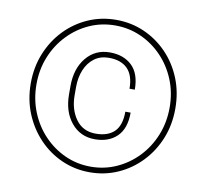

<svg xmlns="http://www.w3.org/2000/svg" viewBox="-80 -809 974 907"><g transform="rotate(10 406.5 -355.5)"><path d="M60.1 -356Q60.1 -433.6 87.2 -500Q114.3 -566.4 161.9 -616Q209.5 -665.5 272.2 -693.1Q335 -720.7 406.7 -720.7Q478.5 -720.7 541.3 -693.1Q604 -665.5 651.9 -616Q699.7 -566.4 726.6 -500Q753.4 -433.6 753.4 -356Q753.4 -278.3 726.6 -211.9Q699.7 -145.5 651.9 -95.5Q604 -45.4 541.3 -17.6Q478.5 10.3 406.7 10.3Q335 10.3 272.2 -17.6Q209.5 -45.4 161.9 -95.5Q114.3 -145.5 87.2 -211.9Q60.1 -278.3 60.1 -356ZM87.4 -356Q87.4 -285.2 112.3 -223.4Q137.2 -161.6 181.4 -115.2Q225.6 -68.8 283.2 -42.7Q340.8 -16.6 406.7 -16.6Q472.2 -16.6 530 -42.7Q587.9 -68.8 632.1 -115.2Q676.3 -161.6 701.2 -223.4Q726.1 -285.2 726.1 -356Q726.1 -427.2 701.2 -488.5Q676.3 -549.8 632.1 -595.9Q587.9 -642.1 530 -668Q472.2 -693.8 406.7 -693.8Q340.8 -693.8 283.2 -668Q225.6 -642.1 181.4 -595.9Q137.2 -549.8 112.3 -488.5Q87.4 -427.2 87.4 -356ZM523.4 -300.8H548.8Q548.8 -224.1 509.3 -185.8Q469.7 -147.5 403.3 -147.5Q333.5 -147.5 290.3 -200Q247.1 -252.4 247.1 -336.4V-375Q247.1 -459 290.3 -511.5Q333.5 -564 403.3 -564Q469.7 -564 509.5 -525.9Q549.3 -487.8 549.3 -411.1H523.9Q523.9 -475.1 492.7 -506.6Q461.4 -538.1 403.3 -538.1Q362.3 -538.1 333.3 -516.4Q304.2 -494.6 289.1 -457.8Q273.9 -420.9 273.9 -375.5V-336.4Q273.9 -268.1 307.6 -221.2Q341.3 -174.3 403.3 -174.3Q461.4 -174.3 492.4 -204.8Q523.4 -235.4 523.4 -300.8Z"/></g></svg>

Font: Vazirmatn UI Thin
Style: Regular
Weight: 100
Designer: Saber Rastikerdar
Foundry: Saber Rastikerdar
Version: Version 33.003